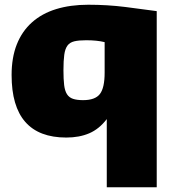

<svg xmlns="http://www.w3.org/2000/svg" viewBox="-20 -571 733 811"><path d="M431 -68Q399 -26 357 -8Q315 10 260 10Q29 10 29 -254Q29 -328 51 -383.5Q73 -439 115 -476.5Q157 -514 217 -532.5Q277 -551 353 -551Q434 -551 509.5 -541.5Q585 -532 642 -524V220H431ZM331 -148Q382 -148 402 -174Q422 -200 422 -264V-393Q390 -401 344 -401Q313 -401 294 -396.5Q275 -392 265 -378.5Q255 -365 251.5 -340Q248 -315 248 -274Q248 -236 251 -211.5Q254 -187 263 -173Q272 -159 288.5 -153.5Q305 -148 331 -148Z"/></svg>

Font: Encode Sans Normal
Style: Black
Weight: 900
Designer: Pablo Impallari, Andres Torresi
Foundry: Pablo Impallari, Andres Torresi
Version: Version 1.000; ttfautohint (v1.00) -l 8 -r 50 -G 200 -x 14 -